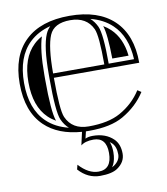

<svg xmlns="http://www.w3.org/2000/svg" viewBox="-94 -699 903 1038"><g transform="rotate(-10 357.5 -179.5)"><path d="M357.4 -13.2Q466.1 -13.2 531.5 -49.8Q605.7 -91.3 649.4 -160.2L669.7 -147.2Q623.5 -74.7 543.2 -28.8Q474.1 10.7 357.4 10.7Q347.2 10.7 337.2 10.5L328.1 48.8Q344.2 40.8 368.7 40.8Q439.5 40.8 481.9 82Q511.7 111.3 511.7 163.1Q511.7 209.5 467.8 239.7Q437 261 371.6 261Q304.7 261 254.4 205.3L260.7 180.2Q312.5 236.8 367.2 236.8Q439.9 236.8 439.9 146.7Q439.9 61.5 369.1 61.5Q323.7 61.5 299.8 81.1L315.9 9.3Q186.8 -0.2 113.8 -70.1Q29.3 -150.9 29.3 -304.7Q29.3 -458 114.7 -539.3Q199.5 -620.1 357.4 -620.1Q515.1 -620.1 600.1 -539.3Q685.5 -458 685.5 -304.7H216.8Q216.8 -126.5 234.4 -86.9Q267.1 -13.2 357.4 -13.2ZM216.8 -328.6H498Q498 -486.6 480.5 -524.7Q447.5 -596.2 357.4 -596.2Q268.1 -596.2 242.7 -536.4Q216.8 -475.1 216.8 -328.6ZM528.1 -533.7Q549.6 -521.2 567.1 -504.6Q624.5 -450.2 635.3 -352.5H545.9Q544.4 -484.6 528.1 -533.7ZM168.9 -328.6V-304.7Q168.9 -127.4 188 -74.2Q165 -87.2 146.7 -104.7Q77.1 -171.4 77.1 -304.7Q77.1 -437.5 147.7 -504.6Q167.2 -523.2 191.9 -536.6Q168.9 -466.3 168.9 -328.6ZM466.1 -584Q488.3 -564.5 502.2 -534.7Q522 -491.7 522 -328.6H661.1Q655 -454.1 583.5 -522Q537.1 -566.2 466.1 -584ZM192.9 -328.6Q192.9 -480.2 220.7 -545.7Q226.6 -559.6 235.4 -571Q240.7 -577.9 246.1 -583.3Q176.8 -565.2 131.3 -522Q53.2 -447.8 53.2 -304.7Q53.2 -161.1 130.4 -87.4Q177.2 -42.5 250.2 -24.7Q226.6 -45.2 212.4 -77.1Q192.9 -121.3 192.9 -304.7ZM442.9 226.3Q449.2 223.6 454.1 220Q487.8 196.8 487.8 163.1Q487.8 121.1 465.3 99.1Q460 94 453.9 89.6Q454.8 92.3 456.1 95Q463.9 116.9 463.9 146.7Q463.9 167.5 460.2 184.6Q456.5 201.7 450.7 213.4Q447.3 220.2 442.9 226.3Z"/></g></svg>

Font: itsadzokeS01
Style: Regular
Weight: 600
Width: 6
Version: Version 0.46